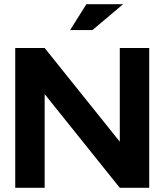

<svg xmlns="http://www.w3.org/2000/svg" viewBox="-20 -900 788 920"><path d="M53 -670V0H194V-449L554 0H695V-670H554V-221L194 -670ZM316 -756H423L570 -880H394Z"/></svg>

Font: LT Wave Bold
Style: Regular
Weight: 700
Designer: Daniel Lyons
Version: Version 2.5 (Glyphs App)